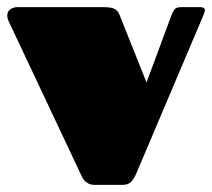

<svg xmlns="http://www.w3.org/2000/svg" viewBox="-20 -520 597 540"><path d="M392.1 -288.1 460 -471.2Q464.4 -483.9 469.5 -491.9Q474.6 -500 490.2 -500H542Q556.2 -500 556.2 -491.7Q556.2 -486.3 550.8 -474.1L363.8 -33.2Q356.9 -16.6 348.4 -8.3Q339.8 0 324.2 0H247.1Q236.8 0 230 -3.2Q223.1 -6.3 218.5 -11.2Q213.9 -16.1 210.9 -21.7Q208 -27.3 206.1 -32.2L4.9 -459Q0.5 -468.3 0.5 -476.1Q0.5 -488.8 9.8 -494.4Q19 -500 28.8 -500H267.1Q279.3 -500 287.6 -499Q295.9 -498 301.3 -495.4Q306.6 -492.7 310.1 -488.8Q313.5 -484.9 315.9 -479Z"/></svg>

Font: Fascinate
Style: Regular
Weight: 900
Designer: Astigmatic (AOETI)
Foundry: Astigmatic (AOETI)
Version: Version 1.000